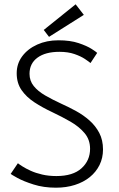

<svg xmlns="http://www.w3.org/2000/svg" viewBox="-20 -859 554 891"><path d="M251 -672Q306 -672 344.8 -659Q383.5 -646 405.5 -631.8Q427.5 -617.5 431 -613.5L400 -566.5Q392.5 -573 373.8 -585.5Q355 -598 325.5 -608.2Q296 -618.5 255.5 -618.5Q191 -618.5 154 -591.5Q117 -564.5 117 -516.5Q117 -484 136.5 -459.8Q156 -435.5 189.8 -416Q223.5 -396.5 266 -377Q299.5 -362 333.2 -343.5Q367 -325 395.2 -300Q423.5 -275 440.8 -242Q458 -209 458 -165.5Q458 -126 442 -93.5Q426 -61 396.8 -37.2Q367.5 -13.5 327.5 -0.8Q287.5 12 239.5 12Q182.5 12 136 -2.8Q89.5 -17.5 61 -33.2Q32.5 -49 29.5 -52L63 -101.5Q69 -96.5 84.2 -86.8Q99.5 -77 122.5 -66.5Q145.5 -56 175.8 -49Q206 -42 241.5 -42Q318.5 -42 358.2 -78Q398 -114 398 -168.5Q398 -211 372.5 -241.2Q347 -271.5 307 -294.5Q267 -317.5 223.5 -338Q177.5 -359.5 140 -384Q102.5 -408.5 80 -441Q57.5 -473.5 57.5 -519Q57.5 -563.5 83.2 -598Q109 -632.5 152.8 -652.2Q196.5 -672 251 -672ZM207.5 -688 183 -720 331 -839 369 -790Z"/></svg>

Font: League Spartan Thin Light
Style: Regular
Weight: 300
Version: Version 2.002